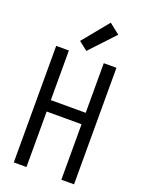

<svg xmlns="http://www.w3.org/2000/svg" viewBox="-177 -1057 855 1138"><g transform="rotate(20 250.0 -487.5)"><path d="M60 0V-735H140V-422H360V-735H440V0H360V-350H140V0ZM238 -768 183 -811 317 -975 383 -923Z"/></g></svg>

Font: Iosevka SS08
Style: Regular
Weight: 400
Monospace: yes
Designer: Belleve Invis
Foundry: Belleve Invis
Version: 2.1.0; ttfautohint (v1.8.2)